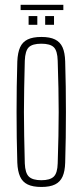

<svg xmlns="http://www.w3.org/2000/svg" viewBox="-20 -756 336 782"><path d="M148.5 5.5Q113.5 5.5 92.5 -4.8Q71.5 -15 61.8 -36.8Q52 -58.5 50.5 -93.5Q49 -144 48.2 -195.8Q47.5 -247.5 47.5 -299.5Q47.5 -351.5 48.2 -403.2Q49 -455 50.5 -505.5Q52 -541.5 61.8 -563.2Q71.5 -585 92.5 -595.2Q113.5 -605.5 148.5 -605.5Q183.5 -605.5 204.2 -595.2Q225 -585 234.8 -563.2Q244.5 -541.5 245.5 -505.5Q247 -455 247.8 -403.2Q248.5 -351.5 248.5 -299.8Q248.5 -248 247.8 -196.2Q247 -144.5 245.5 -93.5Q244.5 -58.5 234.8 -36.8Q225 -15 204.2 -4.8Q183.5 5.5 148.5 5.5ZM148.5 -22Q183.5 -22 198.8 -36.5Q214 -51 215 -90.5Q217 -151.5 218 -202Q219 -252.5 219 -299.8Q219 -347 218 -397.2Q217 -447.5 215 -508.5Q214 -549 199.2 -563.5Q184.5 -578 148.5 -578Q112 -578 97.2 -563.5Q82.5 -549 81 -508.5Q79.5 -447.5 78.5 -397.2Q77.5 -347 77.5 -299.8Q77.5 -252.5 78.5 -202Q79.5 -151.5 81 -90.5Q82.5 -51 97.8 -36.5Q113 -22 148.5 -22ZM164 -655V-690.5H200V-655ZM96.5 -655V-690.5H132V-655ZM64 -736.5H238V-715H64Z"/></svg>

Font: Big Shoulders Display Thin ExtraLight
Style: Regular
Weight: 250
Version: Version 2.002